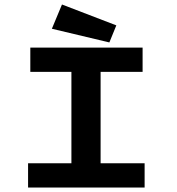

<svg xmlns="http://www.w3.org/2000/svg" viewBox="-20 -835 790 855"><path d="M105 0V-108H298V-515H115V-623H615V-515H428V-108H624V0ZM467 -646 211 -707 256 -815 498 -722Z"/></svg>

Font: Inconsolata ExtraExpanded ExtraBold
Style: Regular
Weight: 800
Width: 8
Monospace: yes
Designer: Raph Levien, Cyreal, Brenton Simpson
Foundry: Raph Levien, Cyreal, Google
Version: Version 3.001; ttfautohint (v1.8.2.53-6de2)